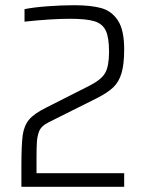

<svg xmlns="http://www.w3.org/2000/svg" viewBox="-20 -716 558 736"><path d="M120 -52H456V0H62V-75Q62 -161 67 -197.5Q72 -234 91.5 -257.5Q111 -281 160 -305L324 -388Q369 -411 383.5 -437Q398 -463 398 -518Q398 -572 385.5 -598.5Q373 -625 342 -634.5Q311 -644 249 -644Q177 -644 74 -633V-681Q109 -688 162.5 -692Q216 -696 264 -696Q328 -696 368 -685Q408 -674 432 -637.5Q456 -601 456 -527Q456 -470 446 -436Q436 -402 414 -381Q392 -360 350 -339Q231 -280 166 -247Q136 -232 129 -210Q123 -193 121.5 -173Q120 -153 120 -109Z"/></svg>

Font: Saira SemiCondensed Light
Style: Regular
Weight: 300
Width: 4
Designer: Hector Gatti with collaboration of the Omnibus-Type team
Foundry: Omnibus-Type
Version: Version 0.072; ttfautohint (v1.8)